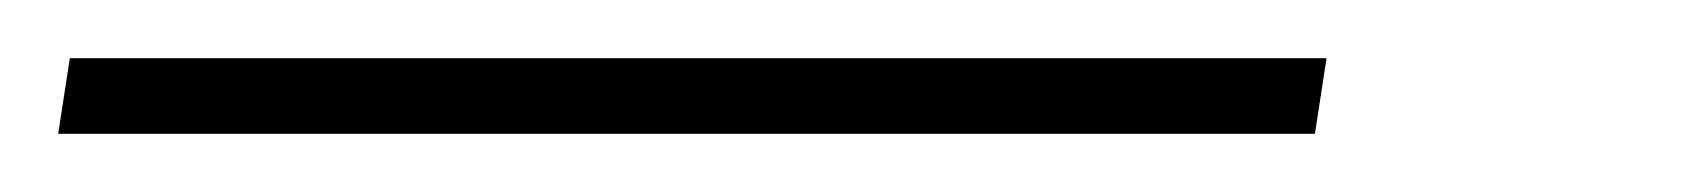

<svg xmlns="http://www.w3.org/2000/svg" viewBox="-57 10 585 66"><path d="M-37 56H395L399 30H-33Z"/></svg>

Font: Mazius Display Extra italic
Style: Regular
Weight: 400
Italic angle: -17°
Designer: Alberto Casagrande & Collletttivo
Foundry: Collletttivo
Version: Version 2.000;Glyphs 3.2 (3217)